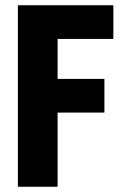

<svg xmlns="http://www.w3.org/2000/svg" viewBox="-20 -710 466 730"><path d="M48 0H199V-282H377V-410H199V-562H411V-690H48Z"/></svg>

Font: Decalotype
Style: Bold
Weight: 700
Designer: Alfredo Marco Pradil
Foundry: Alfredo Marco Pradil
Version: Version 1.0